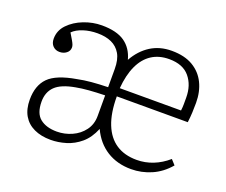

<svg xmlns="http://www.w3.org/2000/svg" viewBox="-93 -660 961 816"><g transform="rotate(20 387.5 -252.0)"><path d="M201 14Q158 14 126 -1Q94 -16 77 -45Q60 -74 60 -117Q60 -181 95 -216.5Q130 -252 219 -267Q247 -273 280.5 -276Q314 -279 355 -280V-362Q355 -405 340 -430.5Q325 -456 298.5 -468Q272 -480 235 -480Q201 -480 171.5 -470.5Q142 -461 125 -444Q136 -426 142 -415.5Q148 -405 150.5 -398.5Q153 -392 153 -386Q153 -370 140 -360Q127 -350 109 -350Q91 -350 79 -362Q67 -374 67 -395Q67 -432 93.5 -459.5Q120 -487 160 -502.5Q200 -518 241 -518Q308 -518 344.5 -492.5Q381 -467 394 -418Q421 -466 462 -492Q503 -518 557 -518Q615 -518 653 -495.5Q691 -473 710 -434Q729 -395 729 -345Q729 -324 728 -302Q727 -280 724 -256H403Q403 -181 423 -131Q443 -81 481 -56Q519 -31 574 -31Q612 -31 647.5 -45Q683 -59 714 -86L734 -64Q700 -24 656 -5Q612 14 565 14Q502 14 455 -15.5Q408 -45 382 -101Q364 -57 334.5 -32Q305 -7 270 3.5Q235 14 201 14ZM214 -28Q249 -28 281.5 -42.5Q314 -57 334.5 -84.5Q355 -112 355 -150V-243Q315 -242 283 -239.5Q251 -237 225 -232Q163 -221 136.5 -195Q110 -169 110 -126Q110 -73 138 -50.5Q166 -28 214 -28ZM403 -293H680Q682 -309 682 -322Q682 -335 682 -352Q682 -408 651.5 -444.5Q621 -481 559 -481Q513 -481 480 -459.5Q447 -438 427.5 -396Q408 -354 403 -293Z"/></g></svg>

Font: Literata 18pt ExtraLight
Style: Regular
Weight: 250
Designer: Latin by Veronika Burian and Jose Scaglione. Greek by Irene Vlachou. Cyrillic by Vera Evstafieva.
Foundry: TypeTogether
Version: Version 3.103;gftools[0.9.29]